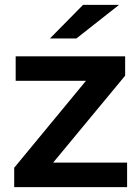

<svg xmlns="http://www.w3.org/2000/svg" viewBox="-20 -764 572 784"><path d="M466 -744H319L184 -607H292ZM197 -100 491 -455V-534H44V-434H331L38 -79V0H499V-100Z"/></svg>

Font: Montserrat Lite SemiBold
Style: Regular
Weight: 600
Designer: Julieta Ulanovsky
Foundry: Julieta Ulanovsky
Version: Version 7.200;PS 007.200;hotconv 1.0.88;makeotf.lib2.5.64775